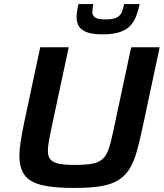

<svg xmlns="http://www.w3.org/2000/svg" viewBox="-20 -922 810 950"><path d="M346 8Q245 8 186 -6.5Q127 -21 101.5 -56Q76 -91 76 -151Q76 -182 82 -220.5Q88 -259 98 -308L179 -688H320L232 -276Q225 -242 221 -218Q217 -194 217 -176Q217 -148 229.5 -133Q242 -118 271.5 -112Q301 -106 351 -106Q406 -106 438.5 -112.5Q471 -119 489.5 -137Q508 -155 519 -188.5Q530 -222 541 -276L629 -688H770L689 -308Q673 -231 658 -176.5Q643 -122 621 -86.5Q599 -51 564.5 -30Q530 -9 477.5 -0.5Q425 8 346 8ZM488 -752Q438 -752 410 -762.5Q382 -773 370.5 -792Q359 -811 359 -836Q359 -852 361.5 -867.5Q364 -883 368 -902H442Q440 -890 438.5 -880.5Q437 -871 437 -863Q437 -845 450 -835.5Q463 -826 502 -826Q539 -826 557 -835Q575 -844 582.5 -861Q590 -878 594 -902H671Q664 -869 653.5 -841.5Q643 -814 624 -794Q605 -774 572 -763Q539 -752 488 -752Z"/></svg>

Font: Saira SemiExpanded SemiBold
Style: Italic
Weight: 600
Width: 6
Italic angle: -12°
Designer: Hector Gatti with collaboration of the Omnibus-Type team
Foundry: Omnibus-Type
Version: Version 1.101